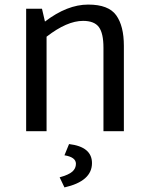

<svg xmlns="http://www.w3.org/2000/svg" viewBox="-20 -572 648 837"><path d="M364 -552H365Q453 -552 486.5 -505.5Q520 -459 520 -372V0H431V-364Q431 -427 411 -454Q391 -481 342 -481Q272 -481 183 -412V0H94V-534H163L176 -478Q273 -552 364 -552ZM281 56Q381 68 381 139Q381 218 261 245L240 201Q280 190 295.5 176Q311 162 311 142Q311 113 261 105Z"/></svg>

Font: Martel Sans
Style: Regular
Weight: 400
Designer: Dan Reynolds and Mathieu Réguer
Foundry: Dan Reynolds and Mathieu Réguer
Version: Version 1.001;PS 001.001;hotconv 1.0.70;makeotf.lib2.5.58329